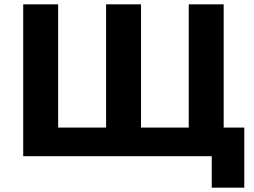

<svg xmlns="http://www.w3.org/2000/svg" viewBox="-20 -720 1170 885"><path d="M1011 -132V-700H850V-132H630V-700H469V-132H248V-700H87V0H956V145H1106V-132Z"/></svg>

Font: Talent SemiBold
Style: Bold
Weight: 700
Designer: Mike Powis
Version: Version 1.001;hotconv 1.0.109;makeotfexe 2.5.65596